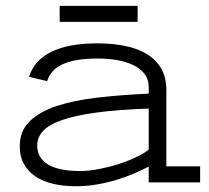

<svg xmlns="http://www.w3.org/2000/svg" viewBox="-20 -627 718 660"><path d="M491.2 -54.2Q468.8 -43 441.4 -31Q414.1 -19 382.3 -9.3Q350.6 0.5 314.9 6.8Q279.3 13.2 240.2 13.2Q196.3 13.2 160.6 4.4Q125 -4.4 100.1 -21.7Q75.2 -39.1 61.5 -64.7Q47.9 -90.3 47.9 -124Q47.9 -176.3 81.5 -209.5Q115.2 -242.7 174.6 -262.5Q233.9 -282.2 314.9 -291.5Q396 -300.8 491.2 -305.2V-328.1Q491.2 -354 477.1 -372.6Q462.9 -391.1 439 -402.8Q415 -414.6 383.5 -420.2Q352.1 -425.8 316.9 -425.8Q275.9 -425.8 245.4 -420.7Q214.8 -415.5 193.8 -405.5Q172.9 -395.5 160.4 -381.1Q147.9 -366.7 142.1 -348.1L80.1 -362.8Q95.7 -417.5 154.5 -447.8Q213.4 -478 314.9 -478Q366.2 -478 409.7 -469.2Q453.1 -460.4 484.6 -441.4Q516.1 -422.4 533.9 -391.8Q551.8 -361.3 551.8 -317.9V-55.2H668V0H491.2ZM491.2 -253.9Q384.3 -250 311 -240Q237.8 -230 192.6 -214.1Q147.5 -198.2 127.7 -176.5Q107.9 -154.8 107.9 -127Q107.9 -84 145.3 -61.5Q182.6 -39.1 254.9 -39.1Q285.6 -39.1 320.6 -45.9Q355.5 -52.7 388.2 -63.2Q420.9 -73.7 448.2 -86.9Q475.6 -100.1 491.2 -112.8ZM185.1 -551.8V-606.9H453.1V-551.8Z"/></svg>

Font: Stint Ultra Expanded
Style: Regular
Weight: 400
Width: 7
Designer: Astigmatic (AOETI)
Foundry: Astigmatic (AOETI)
Version: Version 1.000